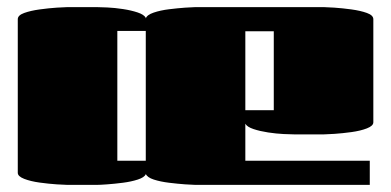

<svg xmlns="http://www.w3.org/2000/svg" viewBox="-20 -520 1100 540"><path d="M1020 -68V0H530Q522 0 501 -1.5Q480 -3 455.5 -6Q431 -9 412.5 -15Q394 -21 390 -31V-30Q386 -21 367.5 -15Q349 -9 325.5 -6Q302 -3 281.5 -1.5Q261 0 251 0H170Q162 0 139.5 -1.5Q117 -3 91.5 -6.5Q66 -10 48 -17Q30 -24 30 -34V-466Q30 -477 48 -483.5Q66 -490 91.5 -493.5Q117 -497 139.5 -498.5Q162 -500 170 -500H251Q261 -500 282 -499Q303 -498 326 -494.5Q349 -491 367 -485Q385 -479 390 -470Q390 -469 390 -468Q393 -478 412 -484.5Q431 -491 455.5 -494Q480 -497 501 -498.5Q522 -500 530 -500H890Q898 -500 920.5 -498.5Q943 -497 968.5 -493.5Q994 -490 1012 -483.5Q1030 -477 1030 -466V-176Q1030 -166 1012 -159Q994 -152 968.5 -148.5Q943 -145 920.5 -143.5Q898 -142 890 -142H809Q799 -142 778 -143Q757 -144 734 -147.5Q711 -151 693 -157Q675 -163 670 -172V-68ZM310 -68H390V-433H310ZM670 -210H750V-432H670Z"/></svg>

Font: Gajraj One
Style: Regular
Weight: 400
Designer: Saurabh Sharma
Foundry: Saurabh Sharma
Version: Version 1.000